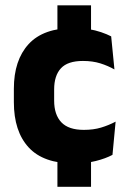

<svg xmlns="http://www.w3.org/2000/svg" viewBox="-20 -612 487 734"><path d="M328 -591.5V-429.5H199.5V-591.5ZM328 -68.5V102H199.5V-68.5ZM263 13Q146 13 89.5 -48.5Q33 -110 33 -221.5V-272.5Q33 -382 89.5 -443.5Q146 -505 262.5 -505Q292.5 -505 318.5 -500.8Q344.5 -496.5 366.5 -489Q388.5 -481.5 405 -473L417.5 -346.5Q393 -360.5 363.5 -369.8Q334 -379 297 -379Q239 -379 213 -351Q187 -323 187 -270V-227.5Q187 -173.5 214.5 -144.5Q242 -115.5 300.5 -115.5Q337 -115.5 366.2 -124.2Q395.5 -133 422 -147L410 -20Q384 -6 346 3.5Q308 13 263 13Z"/></svg>

Font: Anek Devanagari
Style: Bold
Weight: 700
Designer: Kailash Malviya (Devanagari) & Yesha Goshar (Latin)
Foundry: Ek Type
Version: Version 1.003